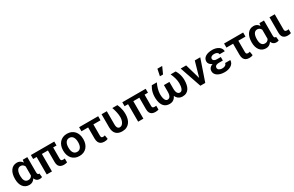

<svg xmlns="http://www.w3.org/2000/svg" viewBox="228 -2432 6280 4102"><g transform="rotate(-30 3367.5 -381.5)"><path d="M39.1 -249V-259.3Q39.1 -320.3 52.5 -371.3Q65.9 -422.4 92 -459.7Q118.2 -497.1 156.7 -517.6Q195.3 -538.1 245.6 -538.1Q281.2 -538.1 309.6 -525.4Q337.9 -512.7 359.1 -489Q380.4 -465.3 395.5 -432.6Q410.6 -399.9 420.4 -359.1Q430.2 -318.4 435.5 -272V-246.1Q429.2 -189.9 415.3 -143.3Q401.4 -96.7 378.7 -62.3Q356 -27.8 322.8 -9Q289.6 9.8 244.6 9.8Q194.8 9.8 156.5 -9.3Q118.2 -28.3 92 -63Q65.9 -97.7 52.5 -145Q39.1 -192.4 39.1 -249ZM168.5 -259.3V-249Q168.5 -215.3 174.3 -186.8Q180.2 -158.2 192.9 -137Q205.6 -115.7 226.3 -103.8Q247.1 -91.8 276.9 -91.8Q306.2 -91.8 326.9 -103Q347.7 -114.3 361.3 -134Q375 -153.8 383.3 -180.7Q391.6 -207.5 396 -239.3V-274.4Q392.6 -308.6 384.5 -337.9Q376.5 -367.2 362.5 -389.4Q348.6 -411.6 327.6 -424.1Q306.6 -436.5 277.8 -436.5Q248 -436.5 227.3 -422.6Q206.5 -408.7 193.6 -384.3Q180.7 -359.9 174.6 -327.6Q168.5 -295.4 168.5 -259.3ZM388.7 -528.3H500.5V-163.1Q500.5 -143.1 502.9 -130.1Q505.4 -117.2 510.3 -109.4Q515.1 -101.6 521.7 -98.4Q528.3 -95.2 537.1 -95.2Q540.5 -95.2 543.5 -95.9Q546.4 -96.7 548.8 -97.7L560.5 -2.9Q544.9 5.4 530.8 7.8Q516.6 10.3 500 10.3Q472.7 10.3 450.2 1.5Q427.7 -7.3 411.4 -25.6Q395 -43.9 384.8 -72.3Q374.5 -100.6 371.1 -140.1V-415Z M1165.5 -528.3V-431.2H588.9V-528.3ZM804.2 -528.3V0H674.8V-528.3ZM953.1 -528.3H1082.5L1082 -156.7Q1082 -132.8 1088.6 -120.4Q1095.2 -107.9 1107.7 -103.3Q1120.1 -98.6 1138.2 -98.6Q1150.9 -98.6 1161.6 -100.1Q1172.4 -101.6 1179.7 -103L1180.2 -6.3Q1163.6 -1.5 1143.6 2.2Q1123.5 5.9 1098.1 5.9Q1054.7 5.9 1022 -9.3Q989.3 -24.4 971.2 -57.9Q953.1 -91.3 953.1 -146Z M1233.9 -258.8V-269Q1233.9 -327.1 1250.5 -376.2Q1267.1 -425.3 1298.8 -461.4Q1330.6 -497.6 1376.5 -517.8Q1422.4 -538.1 1481 -538.1Q1540.5 -538.1 1586.7 -517.8Q1632.8 -497.6 1664.6 -461.4Q1696.3 -425.3 1712.9 -376.2Q1729.5 -327.1 1729.5 -269V-258.8Q1729.5 -201.2 1712.9 -152.1Q1696.3 -103 1664.6 -66.7Q1632.8 -30.3 1586.9 -10.3Q1541 9.8 1481.9 9.8Q1423.3 9.8 1377 -10.3Q1330.6 -30.3 1298.8 -66.7Q1267.1 -103 1250.5 -152.1Q1233.9 -201.2 1233.9 -258.8ZM1362.8 -269V-258.8Q1362.8 -224.1 1369.6 -193.8Q1376.5 -163.6 1390.6 -140.6Q1404.8 -117.7 1427.5 -104.7Q1450.2 -91.8 1481.9 -91.8Q1513.2 -91.8 1535.6 -104.7Q1558.1 -117.7 1572.5 -140.6Q1586.9 -163.6 1593.8 -193.8Q1600.6 -224.1 1600.6 -258.8V-269Q1600.6 -303.2 1593.8 -333.3Q1586.9 -363.3 1572.5 -386.5Q1558.1 -409.7 1535.4 -423.1Q1512.7 -436.5 1481 -436.5Q1449.7 -436.5 1427.2 -423.1Q1404.8 -409.7 1390.6 -386.5Q1376.5 -363.3 1369.6 -333.3Q1362.8 -303.2 1362.8 -269Z M2249 -528.3V-427.7H1778.8V-528.3ZM1943.4 -528.3H2072.8V-152.3Q2072.8 -129.9 2078.4 -116.7Q2084 -103.5 2094.5 -98.4Q2105 -93.3 2119.6 -93.3Q2135.3 -93.3 2145.5 -96.2Q2155.8 -99.1 2167 -103L2182.6 -8.3Q2159.2 2.9 2138.4 6.3Q2117.7 9.8 2092.8 9.8Q2045.9 9.8 2012.5 -7.6Q1979 -24.9 1961.2 -61.5Q1943.4 -98.1 1943.4 -154.8Z M2332.5 -528.3H2461.9V-204.1Q2461.9 -172.9 2467.3 -151.1Q2472.7 -129.4 2482.4 -116.5Q2492.2 -103.5 2504.9 -97.4Q2517.6 -91.3 2532.2 -91.3Q2561 -91.3 2582.8 -107.2Q2604.5 -123 2619.4 -149.9Q2634.3 -176.8 2641.8 -209.5Q2649.4 -242.2 2649.4 -275.4Q2648.4 -341.3 2634 -404.5Q2619.6 -467.8 2597.7 -528.3H2722.7Q2737.8 -498.5 2750.2 -460.2Q2762.7 -421.9 2770.5 -376Q2778.3 -330.1 2778.3 -275.9Q2778.3 -216.8 2764.4 -164.8Q2750.5 -112.8 2720.9 -73.5Q2691.4 -34.2 2645.8 -12Q2600.1 10.3 2536.6 10.3Q2490.7 10.3 2452.9 -2.4Q2415 -15.1 2388.4 -41.3Q2361.8 -67.4 2347.2 -108.2Q2332.5 -148.9 2332.5 -205.1Z M3420.9 -528.3V-431.2H2844.2V-528.3ZM3059.6 -528.3V0H2930.2V-528.3ZM3208.5 -528.3H3337.9L3337.4 -156.7Q3337.4 -132.8 3344 -120.4Q3350.6 -107.9 3363 -103.3Q3375.5 -98.6 3393.6 -98.6Q3406.2 -98.6 3417 -100.1Q3427.7 -101.6 3435.1 -103L3435.5 -6.3Q3418.9 -1.5 3398.9 2.2Q3378.9 5.9 3353.5 5.9Q3310.1 5.9 3277.3 -9.3Q3244.6 -24.4 3226.6 -57.9Q3208.5 -91.3 3208.5 -146Z M4035.6 -528.3H4160.2Q4179.7 -498 4195.8 -460Q4211.9 -421.9 4221.9 -375.7Q4231.9 -329.6 4231.9 -275.4Q4231.9 -216.3 4221.2 -164.6Q4210.4 -112.8 4186.3 -73.5Q4162.1 -34.2 4121.8 -12.2Q4081.5 9.8 4023.4 9.8Q3981 9.8 3946.8 -7.1Q3912.6 -23.9 3888.2 -56.6Q3863.8 -89.4 3851.1 -137.2Q3838.4 -185.1 3838.4 -246.6V-401.9H3933.1V-237.8Q3933.1 -197.3 3939.7 -169.4Q3946.3 -141.6 3958 -124.5Q3969.7 -107.4 3985.1 -99.6Q4000.5 -91.8 4018.6 -91.8Q4042.5 -91.8 4058.3 -106.9Q4074.2 -122.1 4084.2 -147.9Q4094.2 -173.8 4098.4 -206.5Q4102.5 -239.3 4102.5 -275.4Q4101.1 -340.8 4082.8 -404.3Q4064.5 -467.8 4035.6 -528.3ZM3570.8 -528.3H3695.8Q3667 -467.8 3648.7 -404.3Q3630.4 -340.8 3628.4 -275.4Q3628.4 -246.6 3631.1 -219.5Q3633.8 -192.4 3639.9 -169.4Q3646 -146.5 3655.8 -128.9Q3665.5 -111.3 3679.4 -101.6Q3693.4 -91.8 3712.4 -91.8Q3730.5 -91.8 3746.1 -99.6Q3761.7 -107.4 3773.2 -124.5Q3784.7 -141.6 3791.3 -169.4Q3797.9 -197.3 3797.9 -237.8V-401.9H3893.1V-246.6Q3893.1 -185.1 3880.1 -137.2Q3867.2 -89.4 3843 -56.6Q3818.8 -23.9 3784.7 -7.1Q3750.5 9.8 3708 9.8Q3661.1 9.8 3626.2 -4.4Q3591.3 -18.6 3566.9 -44.9Q3542.5 -71.3 3527.6 -106.9Q3512.7 -142.6 3505.9 -185.3Q3499 -228 3499 -275.4Q3499 -329.6 3509 -375.7Q3519 -421.9 3535.4 -460Q3551.8 -498 3570.8 -528.3ZM3817.9 -607.4 3852.1 -774.4H3970.2L3895 -607.4Z M4509.3 -97.7 4632.3 -528.3H4767.1L4585.9 0H4503.9ZM4419.4 -528.3 4543.9 -96.7 4548.3 0H4465.8L4284.2 -528.3Z M5033.2 -287.1H5150.4V-226.6H5058.1Q5025.4 -226.6 5002 -219.5Q4978.5 -212.4 4965.8 -197Q4953.1 -181.6 4953.1 -156.7Q4953.1 -143.1 4959.7 -130.4Q4966.3 -117.7 4979.7 -107.9Q4993.2 -98.1 5012.7 -92.3Q5032.2 -86.4 5058.1 -86.4Q5092.3 -86.4 5116 -96.2Q5139.6 -106 5152.1 -121.8Q5164.6 -137.7 5164.6 -156.2H5293.5Q5293.5 -113.3 5273.7 -81.8Q5253.9 -50.3 5220.9 -30Q5188 -9.8 5147.2 0Q5106.4 9.8 5064.5 9.8Q5013.2 9.8 4969.5 -1Q4925.8 -11.7 4893.1 -32.2Q4860.4 -52.7 4842.3 -82.3Q4824.2 -111.8 4824.2 -149.4Q4824.2 -182.6 4838.4 -208.3Q4852.5 -233.9 4879.4 -251.5Q4906.2 -269 4945.3 -278.1Q4984.4 -287.1 5033.2 -287.1ZM5150.4 -252H5033.2Q4988.8 -252 4952.1 -262.2Q4915.5 -272.5 4888.7 -290.8Q4861.8 -309.1 4847.7 -333Q4833.5 -356.9 4833.5 -383.8Q4833.5 -421.4 4850.1 -450Q4866.7 -478.5 4897.5 -498Q4928.2 -517.6 4970.7 -527.6Q5013.2 -537.6 5064.5 -537.6Q5109.4 -537.6 5149.4 -526.6Q5189.5 -515.6 5220 -494.9Q5250.5 -474.1 5267.8 -444.8Q5285.2 -415.5 5285.2 -377.9H5155.8Q5155.8 -397.5 5143.1 -411.6Q5130.4 -425.8 5108.2 -433.6Q5085.9 -441.4 5058.6 -441.4Q5024.9 -441.4 5003.7 -431.9Q4982.4 -422.4 4972.4 -407.5Q4962.4 -392.6 4962.4 -376Q4962.4 -362.3 4968.5 -350.8Q4974.6 -339.4 4986.3 -330.8Q4998 -322.3 5016.1 -317.9Q5034.2 -313.5 5058.1 -313.5H5150.4Z M5825.2 -528.3V-427.7H5355V-528.3ZM5519.5 -528.3H5648.9V-152.3Q5648.9 -129.9 5654.5 -116.7Q5660.2 -103.5 5670.7 -98.4Q5681.2 -93.3 5695.8 -93.3Q5711.4 -93.3 5721.7 -96.2Q5731.9 -99.1 5743.2 -103L5758.8 -8.3Q5735.4 2.9 5714.6 6.3Q5693.8 9.8 5668.9 9.8Q5622.1 9.8 5588.6 -7.6Q5555.2 -24.9 5537.4 -61.5Q5519.5 -98.1 5519.5 -154.8Z M5877.4 -249V-259.3Q5877.4 -320.3 5890.9 -371.3Q5904.3 -422.4 5930.4 -459.7Q5956.5 -497.1 5995.1 -517.6Q6033.7 -538.1 6084 -538.1Q6119.6 -538.1 6147.9 -525.4Q6176.3 -512.7 6197.5 -489Q6218.8 -465.3 6233.9 -432.6Q6249 -399.9 6258.8 -359.1Q6268.6 -318.4 6273.9 -272V-246.1Q6267.6 -189.9 6253.7 -143.3Q6239.7 -96.7 6217 -62.3Q6194.3 -27.8 6161.1 -9Q6127.9 9.8 6083 9.8Q6033.2 9.8 5994.9 -9.3Q5956.5 -28.3 5930.4 -63Q5904.3 -97.7 5890.9 -145Q5877.4 -192.4 5877.4 -249ZM6006.8 -259.3V-249Q6006.8 -215.3 6012.7 -186.8Q6018.6 -158.2 6031.2 -137Q6043.9 -115.7 6064.7 -103.8Q6085.4 -91.8 6115.2 -91.8Q6144.5 -91.8 6165.3 -103Q6186 -114.3 6199.7 -134Q6213.4 -153.8 6221.7 -180.7Q6230 -207.5 6234.4 -239.3V-274.4Q6231 -308.6 6222.9 -337.9Q6214.8 -367.2 6200.9 -389.4Q6187 -411.6 6166 -424.1Q6145 -436.5 6116.2 -436.5Q6086.4 -436.5 6065.7 -422.6Q6044.9 -408.7 6032 -384.3Q6019 -359.9 6012.9 -327.6Q6006.8 -295.4 6006.8 -259.3ZM6227.1 -528.3H6338.9V-163.1Q6338.9 -143.1 6341.3 -130.1Q6343.8 -117.2 6348.6 -109.4Q6353.5 -101.6 6360.1 -98.4Q6366.7 -95.2 6375.5 -95.2Q6378.9 -95.2 6381.8 -95.9Q6384.8 -96.7 6387.2 -97.7L6398.9 -2.9Q6383.3 5.4 6369.1 7.8Q6355 10.3 6338.4 10.3Q6311 10.3 6288.6 1.5Q6266.1 -7.3 6249.8 -25.6Q6233.4 -43.9 6223.1 -72.3Q6212.9 -100.6 6209.5 -140.1V-415Z M6475.1 -528.3H6604.5V-156.7Q6604.5 -132.8 6611.1 -120.4Q6617.7 -107.9 6630.1 -103.3Q6642.6 -98.6 6660.2 -98.6Q6672.9 -98.6 6683.8 -100.1Q6694.8 -101.6 6702.1 -103V-6.3Q6686 -1.5 6665.8 2.2Q6645.5 5.9 6620.6 5.9Q6577.1 5.9 6544.2 -9.3Q6511.2 -24.4 6493.2 -57.9Q6475.1 -91.3 6475.1 -146Z"/></g></svg>

Font: Roboto SemiBold
Style: Regular
Weight: 600
Designer: Christian Robertson
Foundry: Google
Version: Version 3.009; 2024